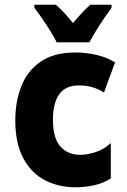

<svg xmlns="http://www.w3.org/2000/svg" viewBox="-20 -786 540 816"><path d="M301 10Q229 10 171 -20Q113 -50 79 -113.5Q45 -177 45 -275Q45 -355 71 -420.5Q97 -486 153.5 -524.5Q210 -563 301 -563Q346 -563 390.5 -552.5Q435 -542 469 -521L422 -393Q400 -407 373.5 -415Q347 -423 316 -423Q258 -423 231.5 -385Q205 -347 205 -278Q205 -199 236.5 -163.5Q268 -128 321 -128Q350 -128 385 -139Q420 -150 451 -178V-28Q420 -7 379 1.5Q338 10 301 10ZM221 -606Q212 -625 195 -652.5Q178 -680 159 -707.5Q140 -735 126 -753V-766H217Q234 -752 252 -732.5Q270 -713 290 -688Q312 -714 329.5 -732.5Q347 -751 364 -766H454V-753Q440 -734 422 -707.5Q404 -681 387.5 -654Q371 -627 360 -606Z"/></svg>

Font: Noto Sans Mono ExtraCondensed Black
Style: Regular
Weight: 900
Width: 2
Designer: Monotype Design Team
Foundry: Monotype Imaging Inc.
Version: Version 2.014